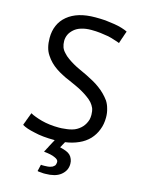

<svg xmlns="http://www.w3.org/2000/svg" viewBox="-132 -771 783 1051"><g transform="rotate(15 259.5 -246.0)"><path d="M378.9 -123Q373 -112.3 365.2 -103.5Q357.4 -94.7 346.7 -86.9Q335.9 -79.1 324.2 -74.2Q311.5 -69.3 297.9 -66.4Q283.2 -63.5 268.6 -62.5Q253.9 -60.5 237.3 -60.5Q209 -60.5 185.5 -63.5Q161.1 -66.4 138.7 -72.3Q117.2 -78.1 99.6 -85Q83 -90.8 72.3 -97.7Q72.3 -96.7 71.3 -95.7Q71.3 -95.7 71.3 -94.7Q71.3 -94.7 70.3 -93.8Q70.3 -93.8 70.3 -92.8Q70.3 -92.8 69.3 -91.8Q69.3 -91.8 69.3 -90.8Q69.3 -90.8 69.3 -89.8Q69.3 -89.8 68.4 -88.9Q68.4 -88.9 68.4 -87.9Q68.4 -87.9 68.4 -86.9Q68.4 -86.9 67.4 -85.9Q67.4 -85.9 67.4 -85Q67.4 -85 67.4 -84Q67.4 -84 66.4 -84Q66.4 -84 66.4 -83Q66.4 -83 66.4 -82Q66.4 -82 65.4 -81.1Q65.4 -81.1 65.4 -79.1Q65.4 -79.1 64.5 -78.1Q64.5 -78.1 64.5 -77.1Q64.5 -77.1 64.5 -77.1Q64.5 -77.1 63.5 -76.2Q63.5 -76.2 63.5 -75.2Q63.5 -75.2 63.5 -74.2Q63.5 -74.2 62.5 -73.2Q62.5 -73.2 62.5 -72.3Q62.5 -72.3 62.5 -72.3Q62.5 -71.3 61.5 -70.3Q61.5 -70.3 61.5 -69.3Q61.5 -69.3 61.5 -69.3Q61.5 -68.4 60.5 -67.4Q60.5 -67.4 60.5 -66.4Q60.5 -66.4 60.5 -66.4Q60.5 -65.4 59.6 -64.5Q59.6 -64.5 59.6 -63.5Q59.6 -63.5 58.6 -63.5Q58.6 -63.5 58.6 -62.5Q58.6 -62.5 58.6 -61.5Q58.6 -61.5 58.6 -61.5Q58.6 -60.5 57.6 -59.6Q57.6 -59.6 57.6 -59.6Q57.6 -58.6 56.6 -57.6Q56.6 -57.6 56.6 -57.6Q56.6 -57.6 56.6 -55.7Q56.6 -55.7 55.7 -55.7Q55.7 -55.7 55.7 -53.7Q55.7 -53.7 55.7 -52.7Q55.7 -52.7 54.7 -52.7Q54.7 -52.7 54.7 -51.8Q54.7 -51.8 54.7 -50.8Q54.7 -50.8 53.7 -49.8Q53.7 -49.8 53.7 -49.8Q53.7 -49.8 53.7 -47.9Q53.7 -47.9 52.7 -46.9Q52.7 -46.9 52.7 -46.9Q52.7 -46.9 52.7 -44.9Q52.7 -44.9 51.8 -43.9Q51.8 -43.9 51.8 -43.9Q51.8 -43.9 51.8 -43Q51.8 -43 51.8 -42Q51.8 -42 50.8 -41Q50.8 -41 50.8 -41Q50.8 -40 49.8 -39.1Q49.8 -39.1 49.8 -39.1Q49.8 -39.1 49.8 -38.1Q49.8 -38.1 49.8 -37.1Q49.8 -37.1 48.8 -37.1Q48.8 -37.1 48.8 -36.1Q48.8 -36.1 48.8 -35.2Q48.8 -35.2 48.8 -35.2Q48.8 -34.2 47.9 -33.2Q47.9 -33.2 47.9 -32.2Q47.9 -32.2 46.9 -32.2Q46.9 -32.2 46.9 -31.2Q46.9 -31.2 46.9 -29.3Q46.9 -29.3 45.9 -28.3Q45.9 -28.3 45.9 -27.3Q45.9 -27.3 45.9 -26.4Q45.9 -26.4 44.9 -25.4Q44.9 -25.4 44.9 -24.4Q44.9 -24.4 44.9 -24.4Q57.6 -16.6 75.2 -10.7Q92.8 -4.9 116.2 0Q139.6 5.9 168.9 8.8Q198.2 11.7 233.4 11.7Q233.4 12.7 232.4 13.7Q232.4 13.7 231.4 14.6Q231.4 14.6 231.4 15.6Q231.4 15.6 230.5 16.6Q230.5 16.6 230.5 17.6Q230.5 17.6 229.5 18.6Q229.5 18.6 229.5 19.5Q229.5 19.5 228.5 20.5Q228.5 20.5 228.5 21.5Q228.5 21.5 227.5 22.5Q227.5 22.5 227.5 23.4Q227.5 23.4 226.6 24.4Q226.6 24.4 226.6 25.4Q226.6 25.4 225.6 25.4Q225.6 25.4 225.6 26.4Q225.6 26.4 224.6 27.3Q224.6 27.3 224.6 28.3Q224.6 28.3 223.6 29.3Q223.6 29.3 223.6 30.3Q223.6 30.3 222.7 31.2Q222.7 31.2 222.7 32.2Q222.7 32.2 221.7 32.2Q221.7 32.2 221.7 33.2Q221.7 33.2 221.7 34.2Q221.7 34.2 220.7 35.2Q220.7 35.2 220.7 36.1Q220.7 36.1 219.7 37.1Q219.7 37.1 219.7 37.1Q219.7 37.1 218.8 38.1Q218.8 38.1 218.8 39.1Q218.8 39.1 218.8 40Q218.8 40 217.8 41Q217.8 41 217.8 41Q217.8 41 216.8 42Q216.8 42 216.8 43Q216.8 43 216.8 43.9Q216.8 43.9 215.8 43.9Q215.8 43.9 214.8 45.9Q214.8 45.9 214.8 46.9Q214.8 46.9 214.8 46.9Q214.8 46.9 213.9 47.9Q213.9 47.9 213.9 48.8Q213.9 48.8 213.9 48.8Q213.9 48.8 212.9 49.8Q212.9 49.8 212.9 50.8Q212.9 50.8 211.9 50.8Q211.9 50.8 211.9 51.8Q211.9 51.8 211.9 52.7Q211.9 52.7 210.9 52.7Q210.9 52.7 210.9 53.7Q210.9 53.7 210.9 54.7Q210.9 54.7 210 54.7Q210 54.7 210 55.7Q210 55.7 210 56.6Q210 56.6 209 57.6Q209 57.6 209 58.6Q209 58.6 208 59.6Q208 59.6 208 60.5Q208 60.5 207 61.5Q207 61.5 207 62.5Q207 62.5 206.1 62.5Q206.1 62.5 206.1 63.5Q206.1 63.5 206.1 63.5Q206.1 64.5 205.1 65.4Q205.1 65.4 204.1 66.4Q204.1 66.4 204.1 66.4Q204.1 66.4 203.1 68.4Q203.1 68.4 203.1 68.4Q203.1 68.4 203.1 69.3Q203.1 69.3 203.1 69.3Q203.1 69.3 202.1 70.3Q202.1 70.3 202.1 71.3Q202.1 71.3 201.2 72.3Q201.2 72.3 201.2 73.2Q201.2 73.2 200.2 74.2Q200.2 74.2 200.2 75.2Q200.2 75.2 199.2 76.2Q199.2 76.2 199.2 77.1Q199.2 77.1 198.2 77.1Q198.2 77.1 198.2 79.1Q198.2 79.1 197.3 80.1Q197.3 80.1 197.3 80.1Q197.3 80.1 196.3 81.1Q196.3 82 195.3 83Q195.3 83 195.3 84Q195.3 84 194.3 85Q194.3 85 194.3 85.9Q194.3 85.9 194.3 86.9Q194.3 86.9 193.4 87.9Q193.4 87.9 193.4 87.9Q235.4 91.8 255.9 101.6Q277.3 110.4 277.3 124Q277.3 127 276.4 130.9Q276.4 133.8 275.4 136.7Q274.4 140.6 272.5 143.6Q270.5 146.5 267.6 148.4Q264.6 151.4 259.8 154.3Q254.9 156.2 249 158.2Q243.2 160.2 234.4 161.1Q226.6 162.1 215.8 162.1Q212.9 162.1 206.1 162.1Q203.1 162.1 201.2 162.1Q198.2 162.1 195.3 161.1Q192.4 173.8 186.5 199.2Q192.4 201.2 197.3 201.2Q203.1 202.1 209 202.1Q213.9 203.1 219.7 203.1Q224.6 203.1 230.5 203.1Q257.8 203.1 280.3 197.3Q302.7 191.4 318.4 178.7Q334 166 341.8 150.4Q349.6 134.8 349.6 115.2Q349.6 100.6 344.7 88.9Q339.8 76.2 331.1 67.4Q322.3 58.6 307.6 52.7Q293 46.9 272.5 42Q272.5 42 272.5 41Q272.5 41 273.4 40Q273.4 40 273.4 39.1Q273.4 39.1 274.4 38.1Q274.4 38.1 274.4 37.1Q274.4 37.1 275.4 36.1Q275.4 36.1 275.4 36.1Q275.4 36.1 276.4 35.2Q276.4 35.2 276.4 34.2Q276.4 34.2 277.3 33.2Q277.3 33.2 277.3 32.2Q277.3 32.2 278.3 31.2Q278.3 31.2 278.3 30.3Q278.3 30.3 278.3 30.3Q278.3 30.3 279.3 29.3Q279.3 29.3 279.3 28.3Q279.3 28.3 280.3 27.3Q280.3 27.3 280.3 27.3Q280.3 27.3 281.2 25.4Q281.2 25.4 281.2 25.4Q281.2 24.4 282.2 23.4Q282.2 23.4 282.2 23.4Q282.2 23.4 283.2 21.5Q283.2 21.5 284.2 20.5Q284.2 20.5 284.2 20.5Q284.2 19.5 285.2 18.6Q285.2 18.6 285.2 18.6Q285.2 18.6 285.2 17.6Q285.2 17.6 286.1 17.6Q286.1 17.6 286.1 16.6Q286.1 16.6 286.1 15.6Q286.1 15.6 287.1 14.6Q287.1 14.6 287.1 13.7Q287.1 13.7 288.1 13.7Q288.1 13.7 289.1 11.7Q289.1 11.7 289.1 10.7Q289.1 10.7 289.1 9.8Q289.1 9.8 290 8.8Q290 8.8 291 7.8Q333 2 367.2 -13.7Q400.4 -28.3 424.8 -53.7Q448.2 -79.1 460 -110.4Q472.7 -141.6 472.7 -180.7Q472.7 -207 465.8 -229.5Q460 -252 448.2 -270.5Q435.5 -288.1 419.9 -303.7Q405.3 -318.4 386.7 -332Q368.2 -345.7 348.6 -356.4Q329.1 -367.2 307.6 -377.9Q285.2 -387.7 265.6 -397.5Q246.1 -406.2 227.5 -417Q209 -427.7 194.3 -438.5Q178.7 -449.2 167 -462.9Q154.3 -475.6 148.4 -491.2Q142.6 -507.8 142.6 -526.4Q142.6 -544.9 150.4 -562.5Q158.2 -579.1 174.8 -593.8Q191.4 -608.4 214.8 -615.2Q239.3 -623 271.5 -623Q298.8 -623 323.2 -620.1Q347.7 -617.2 369.1 -613.3Q390.6 -608.4 407.2 -602.5Q423.8 -597.7 435.5 -592.8Q435.5 -592.8 435.5 -593.8Q435.5 -593.8 436.5 -594.7Q436.5 -594.7 436.5 -595.7Q436.5 -595.7 436.5 -596.7Q436.5 -596.7 437.5 -597.7Q437.5 -597.7 437.5 -598.6Q437.5 -598.6 437.5 -599.6Q437.5 -599.6 437.5 -600.6Q437.5 -600.6 438.5 -601.6Q438.5 -601.6 438.5 -602.5Q438.5 -603.5 439.5 -604.5Q439.5 -604.5 439.5 -605.5Q439.5 -605.5 439.5 -606.4Q439.5 -606.4 440.4 -607.4Q440.4 -607.4 440.4 -608.4Q440.4 -608.4 440.4 -608.4Q440.4 -608.4 441.4 -609.4Q441.4 -609.4 441.4 -610.4Q441.4 -610.4 441.4 -611.3Q441.4 -611.3 441.4 -612.3Q441.4 -612.3 442.4 -613.3Q442.4 -613.3 442.4 -613.3Q442.4 -613.3 442.4 -614.3Q442.4 -614.3 443.4 -616.2Q443.4 -616.2 443.4 -617.2Q443.4 -617.2 443.4 -618.2Q443.4 -618.2 444.3 -618.2Q444.3 -618.2 444.3 -619.1Q444.3 -619.1 444.3 -620.1Q444.3 -620.1 444.3 -621.1Q444.3 -621.1 445.3 -621.1Q445.3 -621.1 445.3 -622.1Q445.3 -622.1 445.3 -623Q445.3 -623 445.3 -624Q445.3 -624 446.3 -624Q446.3 -624 446.3 -625Q446.3 -625 446.3 -626Q446.3 -626 446.3 -626Q446.3 -627 447.3 -627.9Q447.3 -627.9 447.3 -627.9Q447.3 -628.9 448.2 -629.9Q448.2 -629.9 448.2 -629.9Q448.2 -629.9 448.2 -631.8Q448.2 -631.8 449.2 -631.8Q449.2 -631.8 449.2 -633.8Q449.2 -633.8 449.2 -634.8Q449.2 -634.8 450.2 -635.7Q450.2 -635.7 450.2 -635.7Q450.2 -635.7 450.2 -636.7Q450.2 -636.7 450.2 -637.7Q450.2 -637.7 451.2 -638.7Q451.2 -638.7 451.2 -638.7Q451.2 -638.7 451.2 -639.6Q451.2 -639.6 451.2 -640.6Q451.2 -640.6 452.1 -641.6Q452.1 -641.6 452.1 -641.6Q452.1 -641.6 452.1 -642.6Q452.1 -642.6 452.1 -643.6Q452.1 -643.6 453.1 -643.6Q453.1 -643.6 453.1 -644.5Q453.1 -644.5 453.1 -645.5Q453.1 -645.5 453.1 -646.5Q453.1 -646.5 454.1 -647.5Q454.1 -647.5 454.1 -647.5Q454.1 -647.5 454.1 -648.4Q454.1 -648.4 454.1 -648.4Q454.1 -648.4 455.1 -650.4Q455.1 -650.4 455.1 -650.4Q455.1 -650.4 455.1 -652.3Q455.1 -652.3 456.1 -652.3Q456.1 -652.3 456.1 -653.3Q456.1 -653.3 456.1 -654.3Q456.1 -654.3 456.1 -655.3Q456.1 -655.3 457 -656.2Q457 -656.2 457 -656.2Q457 -656.2 458 -658.2Q458 -658.2 458 -659.2Q458 -659.2 458 -660.2Q458 -660.2 459 -661.1Q459 -661.1 459 -662.1Q459 -662.1 459 -663.1Q459 -663.1 460 -664.1Q446.3 -670.9 426.8 -676.8Q408.2 -682.6 383.8 -686.5Q358.4 -690.4 332 -693.4Q304.7 -695.3 275.4 -695.3Q223.6 -695.3 184.6 -683.6Q145.5 -671.9 117.2 -648.4Q88.9 -625 75.2 -592.8Q61.5 -561.5 61.5 -521.5Q61.5 -493.2 67.4 -469.7Q73.2 -446.3 85.9 -427.7Q97.7 -409.2 113.3 -393.6Q127.9 -378.9 146.5 -366.2Q165 -353.5 184.6 -343.8Q204.1 -333 226.6 -324.2Q248 -315.4 267.6 -305.7Q287.1 -296.9 305.7 -286.1Q324.2 -275.4 338.9 -264.6Q354.5 -253.9 367.2 -240.2Q378.9 -226.6 385.7 -210.9Q391.6 -194.3 391.6 -173.8Q391.6 -159.2 388.7 -146.5Q384.8 -133.8 378.9 -123Z"/></g></svg>

Font: Aptus Gothic JP
Style: Medium
Weight: 400
Designer: Fuminori Ogawa / Motoya
Version: Version 1